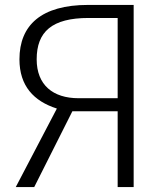

<svg xmlns="http://www.w3.org/2000/svg" viewBox="-20 -760 682 780"><path d="M338 -740C148 -740 59 -658 59 -519C59 -411 117 -349 211 -319L44 0H119L274 -308H458V0H523V-740ZM299 -361C195 -361 129 -415 129 -519C129 -631 191 -687 340 -687H458V-361Z"/></svg>

Font: Glow Sans SC Normal
Style: Regular
Weight: 400
Designer: Ryoko NISHIZUKA (kana, bopomofo & ideographs); Paul D. Hunt (Latin, Greek & Cyrillic); Sandoll Communications, Soo-young
Version: Version 0.93